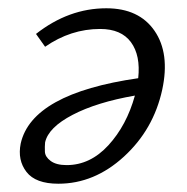

<svg xmlns="http://www.w3.org/2000/svg" viewBox="-20 -439 453 464"><path d="M237 -419Q316 -419 353.5 -364.5Q391 -310 372 -222Q351 -126 279.5 -60.5Q208 5 121 5Q66 5 44 -23.5Q22 -52 30 -92Q57 -213 314 -250Q320 -305 296.5 -337Q273 -369 222 -369Q151 -369 89 -326L67 -357Q146 -419 237 -419ZM141 -40Q198 -40 242 -88Q286 -136 306 -208Q214 -192 155.5 -161.5Q97 -131 89 -95Q88 -85 88.5 -72.5Q89 -60 102.5 -50Q116 -40 141 -40Z"/></svg>

Font: EauTest
Style: Italic
Weight: 400
Italic angle: -12°
Designer: Christian Thalmann (Catharsis Fonts)
Version: Version 0.001;PS 000.001;hotconv 1.0.88;makeotf.lib2.5.64775